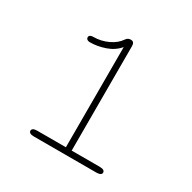

<svg xmlns="http://www.w3.org/2000/svg" viewBox="-141 -762 902 903"><g transform="rotate(30 309.5 -311.0)"><path d="M153.5 0Q139.5 0 132.2 -4Q125 -8 125 -15.5Q125 -31.5 153.5 -31.5H308.5V-575.5Q282 -544 240.5 -529.8Q199 -515.5 159 -515.5Q153.5 -515.5 148.8 -517.2Q144 -519 141.2 -522.5Q138.5 -526 138.5 -531Q138.5 -536.5 141.5 -539.5Q144.5 -542.5 149.5 -544Q154.5 -545.5 161 -545.5Q202 -545.5 239.2 -563Q276.5 -580.5 295 -608.5Q301 -617 307.5 -619.8Q314 -622.5 320.5 -622.5Q330.5 -622.5 335.2 -616.8Q340 -611 340 -599V-31.5H491.5Q520 -31.5 520 -15.5Q520 -8 512.8 -4Q505.5 0 491.5 0Z"/></g></svg>

Font: Sono ExtraLight
Style: Regular
Weight: 200
Designer: Tyler Finck
Foundry: Tyler Finck
Version: Version 2.112